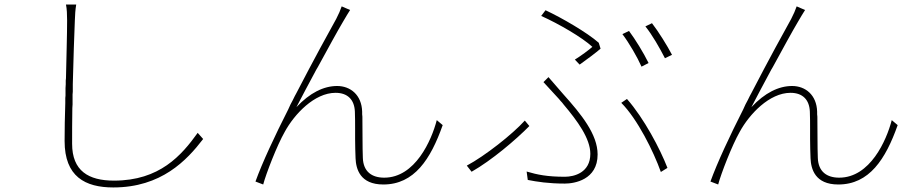

<svg xmlns="http://www.w3.org/2000/svg" viewBox="-20 -787 4040 844"><path d="M873 -176 849 -203C778 -104 682 7 481 7C369 7 297 -36 297 -155C297 -203 297 -256 298 -312L299 -328C299 -330 299 -332 299 -334V-345V-361C299 -365 299 -369 299 -372L300 -384C300 -391 300 -398 300 -406V-417C303 -527 306 -632 309 -697C310 -723 311 -743 315 -767H270C274 -748 275 -723 275 -697C275 -634 272 -541 270 -443L269 -433C269 -427 269 -422 269 -416L268 -400C268 -389 268 -378 268 -367L267 -356C267 -352 267 -349 267 -345V-334C265 -275 264 -217 264 -167C264 -11 354 37 478 37C689 37 801 -82 873 -176Z M1926 -237 1900 -259C1877 -170 1805 -6 1669 -6C1615 -6 1577 -32 1575 -93C1573 -143 1574 -208 1573 -274L1572 -285C1572 -289 1572 -292 1572 -296C1570 -370 1520 -409 1462 -409C1403 -409 1342 -379 1283 -316C1306 -360 1338 -421 1371 -482L1377 -492C1421 -573 1465 -653 1487 -690C1499 -711 1512 -732 1519 -743L1482 -759C1476 -742 1469 -725 1458 -704C1430 -654 1357 -521 1282 -376L1276 -365C1270 -353 1264 -340 1257 -328L1252 -317L1247 -306C1188 -190 1133 -72 1103 11L1137 24C1149 -22 1198 -149 1232 -208C1274 -285 1362 -379 1455 -379C1509 -379 1538 -348 1540 -296C1541 -271 1541 -246 1541 -221V-211C1541 -209 1541 -208 1541 -206V-176C1541 -147 1542 -118 1543 -91C1545 -45 1562 24 1665 24C1801 24 1873 -87 1926 -237Z M2620 -573 2612 -599C2561 -644 2449 -709 2378 -742L2359 -717C2437 -682 2540 -622 2584 -581C2568 -567 2536 -543 2507 -525L2528 -503C2562 -527 2599 -555 2620 -573ZM2934 -546C2914 -585 2874 -649 2846 -685L2817 -671C2847 -634 2880 -576 2903 -531L2934 -546ZM2831 -510C2809 -555 2772 -615 2745 -651L2716 -637C2745 -599 2782 -535 2800 -494L2831 -510ZM2607 -108C2607 -196 2536 -284 2456 -373C2435 -397 2410 -426 2391 -448L2369 -426C2391 -402 2417 -374 2437 -352C2441 -347 2446 -341 2451 -336L2458 -327C2518 -256 2575 -178 2575 -111C2575 -28 2504 -10 2463 -10C2386 -10 2342 -19 2295 -33L2300 4C2341 12 2391 20 2463 20C2504 20 2607 4 2607 -108ZM2914 -49C2882 -132 2811 -267 2736 -352L2711 -335C2782 -264 2853 -121 2885 -31L2914 -49ZM2307 -233 2287 -257C2233 -197 2111 -101 2032 -59L2053 -32C2141 -82 2247 -172 2307 -233Z M3926 -237 3900 -259C3877 -170 3805 -6 3669 -6C3615 -6 3577 -32 3575 -93C3573 -143 3574 -208 3573 -274L3572 -285C3572 -289 3572 -292 3572 -296C3570 -370 3520 -409 3462 -409C3403 -409 3342 -379 3283 -316C3306 -360 3338 -421 3371 -482L3377 -492C3421 -573 3465 -653 3487 -690C3499 -711 3512 -732 3519 -743L3482 -759C3476 -742 3469 -725 3458 -704C3430 -654 3357 -521 3282 -376L3276 -365C3270 -353 3264 -340 3257 -328L3252 -317L3247 -306C3188 -190 3133 -72 3103 11L3137 24C3149 -22 3198 -149 3232 -208C3274 -285 3362 -379 3455 -379C3509 -379 3538 -348 3540 -296C3541 -271 3541 -246 3541 -221V-211C3541 -209 3541 -208 3541 -206V-176C3541 -147 3542 -118 3543 -91C3545 -45 3562 24 3665 24C3801 24 3873 -87 3926 -237Z"/></svg>

Font: Glow Sans SC Normal ExtraLight
Style: Regular
Weight: 200
Designer: Ryoko NISHIZUKA (kana, bopomofo & ideographs); Paul D. Hunt (Latin, Greek & Cyrillic); Sandoll Communications, Soo-young
Version: Version 0.93